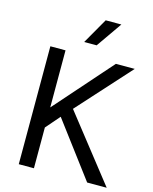

<svg xmlns="http://www.w3.org/2000/svg" viewBox="-134 -1014 878 1101"><g transform="rotate(15 305.0 -463.0)"><path d="M86 0V-700H176V-361L475 -700H587L304 -387L608 0H492L248 -325L176 -242V0ZM267 -774 354 -926H447L341 -774Z"/></g></svg>

Font: Liter
Style: Regular
Weight: 400
Designer: Anton Skugarov
Foundry: skugi
Version: Version 1.004; ttfautohint (v1.8.4.7-5d5b)